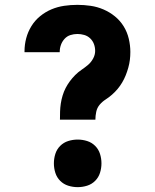

<svg xmlns="http://www.w3.org/2000/svg" viewBox="-20 -763 640 791"><path d="M227 -270Q227 -287 227.5 -303.5Q228 -320 230.5 -336.5Q233 -353 238 -369.5Q243 -386 250.5 -400.5Q258 -415 268 -428.5Q278 -442 290 -454Q302 -466 316 -475.5Q330 -485 342.5 -495.5Q355 -506 363.5 -521.5Q372 -537 372 -553Q372 -568 367 -581.5Q362 -595 351.5 -605Q341 -615 327 -619Q313 -623 299 -623Q284 -623 270 -618.5Q256 -614 246 -603Q236 -592 231 -578Q226 -564 226 -549Q226 -549 226 -548.5Q226 -548 226 -548H81Q81 -549 81 -550Q81 -551 81 -552Q81 -579 88 -605.5Q95 -632 109.5 -655.5Q124 -679 145.5 -696.5Q167 -714 192 -724.5Q217 -735 244 -739Q271 -743 299 -743Q326 -743 353.5 -739Q381 -735 406.5 -724Q432 -713 453.5 -695.5Q475 -678 489.5 -654.5Q504 -631 510.5 -603.5Q517 -576 517 -549Q517 -532 515 -516Q513 -500 508.5 -484Q504 -468 498 -453Q492 -438 483.5 -423.5Q475 -409 464.5 -396.5Q454 -384 441.5 -373Q429 -362 415 -353Q401 -344 390.5 -331.5Q380 -319 376.5 -302.5Q373 -286 373 -270ZM300 8Q280 8 261 2Q242 -4 228 -18Q214 -32 208 -51Q202 -70 202 -90Q202 -110 208 -129Q214 -148 228 -162Q242 -176 261 -182Q280 -188 300 -188Q320 -188 339 -182Q358 -176 372 -162Q386 -148 392 -129Q398 -110 398 -90Q398 -70 392 -51Q386 -32 372 -18Q358 -4 339 2Q320 8 300 8Z"/></svg>

Font: Iosevka Slab Heavy Extended
Style: Regular
Weight: 900
Width: 7
Monospace: yes
Designer: Belleve Invis
Foundry: Belleve Invis
Version: Version 11.1.0; ttfautohint (v1.8.3)